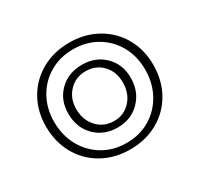

<svg xmlns="http://www.w3.org/2000/svg" viewBox="-113 -629 805 775"><g transform="rotate(-30 290.0 -241.5)"><path d="M40 -243Q40 -314 72 -370Q104 -426 161 -458Q218 -490 290 -490Q362 -490 419 -458Q476 -426 508 -370Q540 -314 540 -243Q540 -171 508 -114Q476 -57 419 -25Q362 7 290 7Q218 7 161 -25Q104 -57 72 -114Q40 -171 40 -243ZM502 -243Q502 -305 474.5 -354Q447 -403 399 -431Q351 -459 290 -459Q229 -459 181 -431Q133 -403 105.5 -354Q78 -305 78 -243Q78 -180 105.5 -130Q133 -80 181 -51.5Q229 -23 290 -23Q351 -23 399 -51.5Q447 -80 474.5 -130Q502 -180 502 -243ZM144 -243Q144 -306 185 -346.5Q226 -387 290 -387Q353 -387 394 -346.5Q435 -306 435 -243Q435 -179 394 -137Q353 -95 290 -95Q226 -95 185 -136.5Q144 -178 144 -243ZM398 -243Q398 -293 367.5 -325Q337 -357 290 -357Q243 -357 212 -324.5Q181 -292 181 -243Q181 -192 212 -158.5Q243 -125 290 -125Q337 -125 367.5 -158.5Q398 -192 398 -243Z"/></g></svg>

Font: Thasadith
Style: Regular
Weight: 400
Designer: Cadson Demak Co.,Ltd.
Foundry: Cadson Demak Co.,Ltd.
Version: Version 1.000; ttfautohint (v1.6)